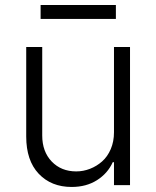

<svg xmlns="http://www.w3.org/2000/svg" viewBox="-20 -731 617 758"><path d="M430 -208.5V-545.5H493.3V0H430V-90.6H425.1Q405.2 -46.5 362.9 -19.7Q320.7 7.1 262.8 7.1Q182.2 7.1 132.8 -45.1Q83.5 -97.3 83.5 -192.1V-545.5H146.7V-196Q146.7 -132.5 184.1 -93.4Q221.6 -54.3 280.9 -54.3Q308.9 -54.3 335.4 -64.6Q361.9 -74.9 383.2 -93.8Q404.5 -112.6 417.3 -142.4Q430 -172.2 430 -208.5ZM437.5 -711.3V-656.2H140.3V-711.3Z"/></svg>

Font: Inter Light BETA
Style: Regular
Weight: 300
Designer: Rasmus Andersson
Foundry: rsms
Version: Version 3.011;git-f93a4a705